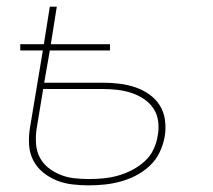

<svg xmlns="http://www.w3.org/2000/svg" viewBox="-20 -550 640 578"><path d="M247 8Q222 8 197 5Q172 2 150 -7Q128 -16 109.5 -31Q91 -46 80 -67.5Q69 -89 67.5 -114Q66 -139 70 -164L109 -398H41V-417H112L130 -530H151L133 -417H311V-398H130L113 -301H290Q315 -301 339.5 -298Q364 -295 386.5 -287.5Q409 -280 428.5 -266.5Q448 -253 460.5 -233.5Q473 -214 476.5 -189.5Q480 -165 476 -140Q472 -116 461 -92.5Q450 -69 431.5 -51.5Q413 -34 390 -22Q367 -10 343 -3.5Q319 3 295 5.5Q271 8 247 8ZM247 -11Q269 -11 290.5 -13Q312 -15 334 -21Q356 -27 376.5 -37.5Q397 -48 414.5 -63.5Q432 -79 442 -100Q452 -121 455 -143Q459 -164 456 -185.5Q453 -207 441.5 -224Q430 -241 412.5 -252.5Q395 -264 375 -270.5Q355 -277 333.5 -279.5Q312 -282 290 -282H110L90 -161Q87 -139 88.5 -117Q90 -95 99.5 -76.5Q109 -58 125.5 -45Q142 -32 161.5 -24Q181 -16 203 -13.5Q225 -11 247 -11Z"/></svg>

Font: Iosevka Curly Thin Extended
Style: Italic
Weight: 100
Width: 7
Italic angle: -9°
Monospace: yes
Designer: Belleve Invis
Foundry: Belleve Invis
Version: Version 11.1.0; ttfautohint (v1.8.3)